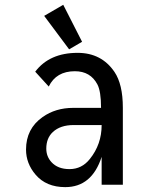

<svg xmlns="http://www.w3.org/2000/svg" viewBox="-20 -766 626 796"><path d="M489.3 0H401.4V-115.7Q360.8 9.8 250.5 9.8Q171.4 9.8 127.4 -42Q87.9 -88.4 87.9 -146Q87.9 -232.4 156.7 -280.8Q210.4 -318.8 283.7 -318.8H398.9Q398.9 -387.2 383.8 -416Q355 -470.7 290.5 -470.7Q212.9 -470.7 182.1 -407.2L126 -468.8Q185.1 -546.9 301.8 -546.9Q400.9 -546.9 454.6 -467.8Q489.3 -416.5 489.3 -319.3ZM401.4 -247.6Q344.7 -247.6 285.2 -247.6Q230.5 -247.6 199.2 -218.8Q171.9 -193.4 171.9 -149.9Q171.9 -117.2 193.4 -93.8Q219.7 -64.9 268.1 -64.9Q319.3 -64.9 352.5 -106.9Q401.4 -167.5 401.4 -247.6ZM242.2 -746.1 320.3 -592.8 266.6 -561.5 163.1 -700.2Z"/></svg>

Font: Consola Mono
Style: Book
Weight: 400
Monospace: yes
Version: Version 2.001